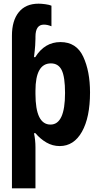

<svg xmlns="http://www.w3.org/2000/svg" viewBox="-20 -785 540 1045"><path d="M173 -274V-291Q173 -440 257 -440Q298 -440 316 -403Q334 -366 334 -279Q334 -107 255 -107Q173 -107 173 -274ZM173 240V17Q173 -23 165 -60H173Q199 -29 232.5 -9.5Q266 10 305 10Q382 10 426 -68Q470 -146 470 -282Q470 -397 433 -476.5Q396 -556 309 -556Q223 -556 172 -474H165Q170 -514 171.5 -537.5Q173 -561 173 -574V-585Q173 -651 219 -651Q238 -651 260 -642V-754Q249 -759 227.5 -762Q206 -765 190 -765Q120 -765 82.5 -719Q45 -673 45 -591V240Z"/></svg>

Font: Noto Sans Mono UI Condensed
Style: Bold
Weight: 700
Width: 3
Designer: Monotype Design team
Foundry: Monotype Imaging Inc.
Version: 1.000